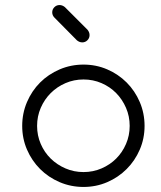

<svg xmlns="http://www.w3.org/2000/svg" viewBox="-20 -741 640 761"><path d="M68 -242Q68 -292 87 -336.5Q106 -381 139 -414Q172 -447 216.5 -466Q261 -485 311 -485Q361 -485 405 -466Q449 -447 482 -414Q515 -381 534 -336.5Q553 -292 553 -242Q553 -192 534 -148Q515 -104 482 -71Q449 -38 405 -19Q361 0 311 0Q261 0 216.5 -19Q172 -38 139 -71Q106 -104 87 -148Q68 -192 68 -242ZM127 -242Q127 -204 141.5 -170.5Q156 -137 181 -112.5Q206 -88 239.5 -73.5Q273 -59 311 -59Q349 -59 382.5 -73.5Q416 -88 440.5 -112.5Q465 -137 479.5 -170.5Q494 -204 494 -242Q494 -280 479.5 -313.5Q465 -347 440.5 -372Q416 -397 382.5 -411.5Q349 -426 311 -426Q273 -426 239.5 -411.5Q206 -397 181 -372Q156 -347 141.5 -313.5Q127 -280 127 -242ZM335 -602Q335 -590 326.5 -581.5Q318 -573 306 -573Q295 -573 285 -581L196 -671Q187 -680 187 -692Q187 -704 195.5 -712.5Q204 -721 216 -721Q227 -721 237 -713L327 -623Q335 -613 335 -602Z"/></svg>

Font: Hanken Light
Style: Light
Weight: 300
Designer: Alfredo Marco Pradil
Foundry: Hanken Design Co.
Version: Version 2.06 2014